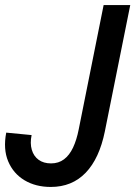

<svg xmlns="http://www.w3.org/2000/svg" viewBox="-20 -740 541 768"><path d="M183.1 7.8Q122.6 7.8 77.9 -19Q33.2 -45.9 12.7 -94.7Q-7.8 -143.6 4.9 -209.5L106.4 -199.7Q99.6 -166.5 107.2 -140.9Q114.7 -115.2 134.5 -100.8Q154.3 -86.4 184.1 -86.4Q214.4 -86.4 236.1 -102.8Q257.8 -119.1 272.2 -149.7Q286.6 -180.2 294.9 -222.7L394.5 -719.7H501L399.4 -214.4Q377.4 -106 322.8 -49.1Q268.1 7.8 183.1 7.8Z"/></svg>

Font: Reddit Sans Medium
Style: Italic
Weight: 500
Italic angle: -11.25°
Designer: Stephen Hutchings
Version: Version 1.013